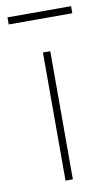

<svg xmlns="http://www.w3.org/2000/svg" viewBox="-79 -713 427 755"><g transform="rotate(-10 134.0 -336.0)"><path d="M120.1 0V-511.7H149.4V0ZM6.8 -643.6V-671.9H260.7V-643.6Z"/></g></svg>

Font: Reddit Sans ExtraLight
Style: Regular
Weight: 250
Designer: Stephen Hutchings
Foundry: Reddit
Version: Version 1.014